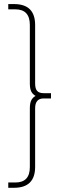

<svg xmlns="http://www.w3.org/2000/svg" viewBox="-20 -853 326 929"><path d="M226.7 -376.7H191.1Q150 -376.7 150 -328.9V-45.6Q150 55.6 47.8 55.6H20V30H54.4Q124.4 30 124.4 -44.4V-328.9Q124.4 -353.3 131.1 -367.2Q137.8 -381.1 152.2 -388.9Q137.8 -396.7 131.1 -410.6Q124.4 -424.4 124.4 -448.9V-732.2Q124.4 -807.8 54.4 -807.8H20V-833.3H47.8Q150 -833.3 150 -732.2V-448.9Q150 -423.3 160 -412.8Q170 -402.2 191.1 -402.2H226.7Z"/></svg>

Font: Paperlogy 1 Thin
Style: Regular
Weight: 250
Designer: redesigned by Lee Juim, glyphs from Gmarket Sans & Montserrat
Foundry: PT&
Version: Version 1.001